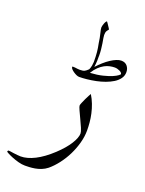

<svg xmlns="http://www.w3.org/2000/svg" viewBox="-239 -714 800 1059"><g transform="rotate(20 161.0 -185.0)"><path d="M159.2 -295.9Q151.9 -295.9 142.6 -300Q133.3 -304.2 124.8 -310.1Q116.2 -315.9 110.4 -322.3Q104.5 -328.6 104.5 -334Q104.5 -337.4 107.4 -337.4Q116.2 -337.4 120.8 -336.7Q125.5 -335.9 128.7 -335.7Q131.8 -335.4 136.5 -334.7Q141.1 -334 149.9 -334Q167.5 -334 176.5 -338.4Q185.5 -342.8 197.3 -354.5Q202.6 -365.2 205.1 -379.6Q207.5 -394 207.5 -401.4Q207.5 -419.4 206.8 -432.6Q206.1 -445.8 205.1 -458Q204.1 -470.2 202.1 -481.7Q200.2 -493.2 197.3 -507.8Q193.4 -538.1 187.3 -561.3Q181.2 -584.5 181.2 -594.2Q181.2 -598.1 182.9 -605Q184.6 -611.8 187.3 -618.9Q189.9 -626 193.4 -631.1Q196.8 -636.2 199.2 -636.2Q200.2 -636.2 204.1 -629.9L212.9 -616.7L221.7 -603.5Q225.1 -597.2 224.6 -596.7Q219.2 -591.8 214.6 -584Q210 -576.2 210 -560.5Q210 -555.2 211.9 -543L216.8 -514.6Q219.2 -498.5 221.2 -480.7Q223.1 -462.9 223.1 -445.8Q223.1 -440.4 222.7 -431.6Q222.7 -423.3 222.7 -413.6Q222.2 -403.8 221.2 -394.3Q220.2 -384.8 219.2 -376.5Q235.4 -394 252.7 -409.4Q270 -424.8 287.1 -436Q304.2 -447.3 319.8 -453.6Q335.4 -460 348.1 -460Q370.6 -460 383.1 -445.1Q395.5 -430.2 395.5 -409.2Q395.5 -388.2 383.3 -371.3Q371.1 -354.5 351.6 -342.3Q332 -330.1 307.1 -321Q282.2 -312 255.9 -306.6Q229.5 -301.3 204.3 -298.6Q179.2 -295.9 159.2 -295.9ZM371.1 -388.7Q371.1 -393.6 366.9 -397.7Q362.8 -401.9 356 -405Q349.1 -408.2 341.6 -410.2Q334 -412.1 327.1 -412.1Q313.5 -412.1 298.3 -408.9Q283.2 -405.8 267.6 -397.5Q252 -389.2 236.6 -374.5Q221.2 -359.9 207.5 -337.4Q250.5 -339.8 281.5 -347.7Q312.5 -355.5 332.5 -364Q352.5 -372.6 361.8 -379.9Q371.1 -387.2 371.1 -388.7ZM301.8 -32.7Q301.8 2.4 291.5 40.3Q281.2 78.1 263.9 113.3Q246.6 148.4 222.9 179.4Q199.2 210.4 173.3 231.9Q157.2 244.6 139.2 251.7Q121.1 258.8 103.8 261.7Q86.4 264.6 71.3 265.4Q56.2 266.1 45.4 266.1Q27.3 266.1 6.6 260.5Q-14.2 254.9 -31.7 247.8Q-49.3 240.7 -61 234.4Q-72.8 228 -72.8 226.6Q-72.8 224.6 -70.8 221.7Q-68.8 218.8 -66.9 218.8Q-65.9 218.8 -56.6 219.7L-36.6 222.7Q-25.4 224.1 -13.7 225.3Q-2 226.6 5.4 226.6Q43.5 226.6 88.4 203.9Q133.3 181.2 182.6 135.3Q226.6 94.2 250 56.9Q273.4 19.5 273.4 -5.4Q273.4 -14.6 264.6 -36.1L244.6 -80.1L224.6 -123Q215.8 -142.6 215.8 -148.4Q215.8 -153.3 221.2 -166Q226.6 -178.7 232.9 -192.4Q239.3 -206.1 245.4 -217Q251.5 -228 252.4 -229.5Q266.6 -206.5 276.4 -180.9Q286.1 -155.3 291.7 -129.9Q297.4 -104.5 299.6 -79.6Q301.8 -54.7 301.8 -32.7Z"/></g></svg>

Font: Simplified Naskh
Style: Regular
Weight: 400
Designer: SIL International
Foundry: Arabeyes
Version: 1.02_alpha